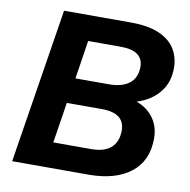

<svg xmlns="http://www.w3.org/2000/svg" viewBox="-79 -783 853 861"><g transform="rotate(10 347.5 -352.5)"><path d="M32 0 144 -705H447Q528 -705 578 -683Q628 -661 651 -623Q674 -585 674 -537Q674 -470 636 -424.5Q598 -379 535 -360Q585 -342 613 -303Q641 -264 641 -211Q641 -108 571 -54Q501 0 380 0ZM247 -415H400Q460 -415 492.5 -441Q525 -467 525 -517Q525 -552 500 -571Q475 -590 422 -590H274ZM199 -115H371Q432 -115 462 -142.5Q492 -170 492 -220Q492 -300 388 -300H228Z"/></g></svg>

Font: Nunito Sans ExtraBold
Style: Italic
Weight: 800
Italic angle: -9°
Designer: Vernon Adams
Foundry: Vernon Adams
Version: Version 3.006; ttfautohint (v1.8.3)